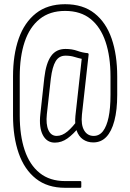

<svg xmlns="http://www.w3.org/2000/svg" viewBox="-20 -709 621 914"><path d="M290 185Q206 185 151 141.5Q96 98 69 20.5Q42 -57 42 -159V-345Q42 -448 69 -525Q96 -602 151 -645.5Q206 -689 290 -689Q375 -689 430 -645.5Q485 -602 511.5 -525Q538 -448 538 -345V-257Q538 -185 524.5 -134Q511 -83 486 -57Q461 -31 424 -31Q396 -31 375 -45.5Q354 -60 344.5 -88.5Q335 -117 339 -157L369 -429Q354 -432 334.5 -438Q315 -444 292 -444Q261 -444 245 -417.5Q229 -391 222 -335L203 -165Q198 -117 210.5 -89.5Q223 -62 250 -62Q276 -62 301.5 -83.5Q327 -105 352 -141L358 -106Q329 -70 301 -50Q273 -30 241 -30Q203 -30 184 -66Q165 -102 172 -165L191 -339Q199 -408 223 -442Q247 -476 292 -476Q323 -476 348 -467Q373 -458 398 -456Q402 -455 402 -450L370 -163Q365 -115 380.5 -88.5Q396 -62 426 -62Q453 -62 470.5 -85Q488 -108 497 -151Q506 -194 506 -257V-345Q506 -440 482.5 -510Q459 -580 411.5 -618.5Q364 -657 290 -657Q217 -657 169 -618.5Q121 -580 97.5 -510Q74 -440 74 -345V-159Q74 -64 97.5 6Q121 76 169 114.5Q217 153 290 153H362Q367 153 367 158V180Q367 185 362 185Z"/></svg>

Font: Sofia Sans Extra Condensed ExtraLight
Style: Regular
Weight: 250
Designer: Botio Nikoltchev, Ani Petrova
Foundry: lettersoup
Version: Version 4.101